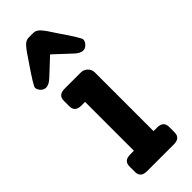

<svg xmlns="http://www.w3.org/2000/svg" viewBox="-255 -794 823 823"><g transform="rotate(-45 157.0 -382.0)"><path d="M144 -648 70 -579Q49 -559 31 -559Q18 -559 7.5 -570Q-3 -581 -3 -593Q-3 -603 54 -686Q86 -735 100 -749.5Q114 -764 130 -764H158Q174 -764 188 -749.5Q202 -735 233 -686Q290 -603 290 -593Q290 -581 279.5 -570Q269 -559 256 -559Q239 -559 218 -579ZM246 -102Q285 -102 285 -68V-34Q285 0 246 0H84Q45 0 45 -34V-68Q45 -102 84 -102H106V-398H84Q45 -398 45 -432V-466Q45 -500 84 -500H182Q200 -500 212.5 -487.5Q225 -475 225 -458V-102Z"/></g></svg>

Font: Solway Medium
Style: Regular
Weight: 500
Designer: Mariya V. Pigoulevskaya
Foundry: The Northern Block Ltd.
Version: Version 1.000;hotconv 1.0.109;makeotfexe 2.5.65596